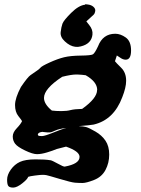

<svg xmlns="http://www.w3.org/2000/svg" viewBox="-20 -685 659 897"><path d="M341.3 -336.9Q339.4 -336.9 336.4 -336.9Q313 -336.9 270.5 -326.2Q185.5 -270.5 185.5 -227.5Q185.5 -198.7 222.2 -168.5Q240.7 -166 266.6 -166Q292.5 -166 309.8 -170.7Q327.1 -175.3 363.8 -176.3Q433.6 -226.1 433.6 -264.2Q433.6 -264.2 434.1 -264.6Q434.1 -302.7 380.4 -333.5Q364.7 -335.9 341.3 -336.9ZM351.6 48.3V46.9Q350.6 21.5 288.6 0L245.1 11.2Q226.6 19 199.7 27.1Q172.9 35.2 152.8 35.2Q132.8 35.2 97.2 18.1Q61.5 1 50.5 -13.7Q39.6 -28.3 39.6 -47.4Q39.6 -66.4 58.3 -85.9Q77.1 -105.5 83 -119.1Q81.1 -123.5 65.7 -142.8Q50.3 -162.1 50.3 -194.3Q50.3 -226.6 78.1 -279.3L78.6 -279.8Q109.4 -325.2 122.6 -334Q163.1 -360.8 168.7 -368.4Q174.3 -376 211.9 -393.1Q249.5 -410.2 279.5 -417.5Q309.6 -424.8 357.4 -425.3Q405.3 -425.8 414.1 -431.2Q422.9 -436.5 438 -468.8Q460.4 -527.3 518.6 -527.3Q543 -527.3 567.6 -509.8Q592.3 -492.2 592.3 -449.2Q592.3 -406.2 567.4 -406.2Q554.7 -406.2 543 -414.6Q531.2 -422.9 525.9 -425.8L517.1 -398.9Q522.5 -391.6 545.9 -368.7Q569.3 -345.7 569.3 -308.1V-307.1Q569.3 -276.4 551.3 -231Q511.7 -125 417.5 -103Q402.8 -100.1 347.2 -95.7Q369.1 -95.2 382.8 -91.3Q396.5 -87.4 426 -70.3Q455.6 -53.2 472.9 -27.6Q490.2 -2 490.2 37.1Q490.2 76.2 472.9 108.9Q455.6 141.6 419.4 155.8Q383.3 169.9 365.7 169.9Q348.1 169.9 330.3 168.5Q312.5 167 258.8 150.9Q205.1 134.8 196.8 133.3Q188.5 131.8 178.7 131.8Q168.9 131.8 144 135Q119.1 138.2 111.8 141.1Q108.4 152.3 83.5 171.9Q58.6 191.4 41.7 191.4Q24.9 191.4 19 184.1Q13.2 176.8 13.2 154.3Q13.2 131.8 30.5 107.4Q47.9 83 73.2 71.3Q98.6 59.6 145.5 59.6Q192.4 59.6 214.4 63.5Q214.8 63.5 215.3 63.5Q221.2 63.5 253.9 81.5Q274.9 93.3 281.7 93.3Q282.2 93.3 282.7 93.3Q351.6 80.6 351.6 48.3ZM211.9 -66.4H201.7L181.6 -68.4H179.7L181.2 -69.3Q157.7 -67.4 156.7 -56.2L159.7 -50.8Q164.1 -49.3 176.5 -49.3Q189 -49.3 229.7 -65.9Q270.5 -82.5 290 -87.4Q254.4 -83 237.3 -74.7Q220.2 -66.4 211.9 -66.4ZM390.2 -664Q406.7 -662 416.5 -653.2Q426.3 -644.5 425 -633.8Q423.7 -623.1 417.8 -616.7Q411.9 -610.3 399.9 -600.1Q387.9 -590 383.4 -585.1Q387.2 -579.7 396.6 -568.3Q414.7 -546.5 411.9 -522.8Q406.9 -480.1 357.3 -468.2Q344.6 -464.8 332 -466.3Q306.8 -469.2 282.9 -491.7Q260.7 -512 263.5 -535.3Q266.2 -558.6 271.7 -574.2Q277.2 -589.7 312.6 -624.9Q348 -660.1 377.8 -663L378.1 -665.4Z"/></svg>

Font: Drukaatie burti
Style: Bold
Weight: 700
Version: Version 0.14